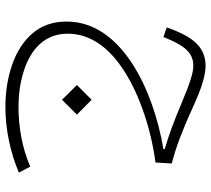

<svg xmlns="http://www.w3.org/2000/svg" viewBox="-54 -376 756 687"><g transform="rotate(90 323.5 -33.0)"><path d="M337.4 122.6 390.6 69.3 337.4 16.6 284.7 69.3ZM216.8 -391.1C186 -391.1 159.7 -381.3 138.7 -361.3C117.7 -341.3 98.6 -307.6 81.5 -260.3L78.6 -252L113.3 -240.2L116.2 -248C145 -319.8 171.9 -347.2 216.3 -347.2C240.2 -347.2 276.9 -335.9 349.6 -305.2C417.5 -276.4 467.3 -258.3 513.7 -245.1V-240.2C303.2 -204.6 57.6 -91.3 57.6 106C57.6 154.8 71.8 195.3 99.6 228C127.4 260.3 165 284.7 211.4 300.8C257.8 316.9 308.1 325.2 363.3 325.2C440.9 325.2 523.4 308.6 598.1 276.9L576.7 236.3C512.7 264.2 437 278.3 364.3 278.3C317.4 278.3 273.9 272 234.4 259.3C154.3 233.9 101.1 182.6 101.1 102.5C101.1 28.8 141.6 -31.2 206.1 -80.1C301.3 -151.9 443.4 -196.3 562 -211.9L565.4 -270C535.6 -277.8 506.3 -287.1 476.6 -298.3C446.8 -309.6 411.1 -324.2 369.6 -343.3C328.1 -362.3 295.9 -375 273.4 -381.3C251 -387.7 231.9 -391.1 216.8 -391.1Z"/></g></svg>

Font: Estedad ExtraLight
Style: Regular
Weight: 200
Designer: Amin Abedi
Version: Version 7.3